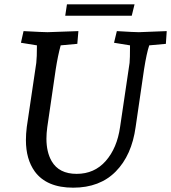

<svg xmlns="http://www.w3.org/2000/svg" viewBox="-20 -854 792 889"><path d="M141 -60Q100 -117 100 -205Q100 -234 104 -266L148 -563Q151 -588 151 -644L77 -656L89 -710Q180 -705 200 -705L343 -710L338 -651L261 -644Q248 -597 238 -533L199 -266Q195 -237 195 -212Q195 -150 219 -108Q253 -49 335 -49Q417 -49 469.5 -108.5Q522 -168 536 -266L580 -563Q582 -580 582 -644L508 -656L521 -710Q602 -705 623 -705L752 -710L748 -651L671 -644Q659 -609 647 -533L608 -266Q590 -135 516 -60Q442 15 319 15Q196 15 141 -60ZM590 -781H282L290 -834H603Z"/></svg>

Font: Andada
Style: Italic
Weight: 400
Italic angle: -8.29999°
Designer: Carolina Giovagnoli
Foundry: Carolina Giovagnoli
Version: Version 1.003